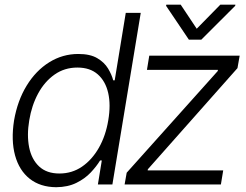

<svg xmlns="http://www.w3.org/2000/svg" viewBox="-20 -782 1042 814"><path d="M218.3 11.7Q150.9 11.2 106.2 -23.9Q61.5 -59.1 43.9 -123Q26.4 -187 39.6 -271.5Q54.2 -355.5 93 -418.9Q131.8 -482.4 188.5 -517.8Q245.1 -553.2 312 -553.2Q362.3 -553.2 392.3 -535.4Q422.4 -517.6 438 -491.7Q453.6 -465.8 460 -441.4H466.3L513.2 -727.5H576.7L456.5 0H395L411.6 -101.6H404.3Q389.2 -76.7 364.5 -50.5Q339.8 -24.4 303.7 -6.6Q267.6 11.2 218.3 11.7ZM231.9 -46.4Q285.2 -46.4 327.6 -75.4Q370.1 -104.5 399.2 -155.5Q428.2 -206.5 439 -272Q450.2 -337.9 438.7 -387.9Q427.2 -438 394.5 -466.8Q361.8 -495.6 308.1 -495.6Q253.4 -495.6 211.2 -465.8Q168.9 -436 141.6 -385.5Q114.3 -335 104 -272Q93.3 -209 103.5 -157.7Q113.8 -106.4 145.8 -76.4Q177.7 -46.4 231.9 -46.4ZM508.3 0 517.1 -49.8 903.3 -481 903.8 -485.8H603L612.8 -545.9H996.1L986.8 -493.2L606.9 -64.5L606 -59.6H926.3L916.5 0ZM746.1 -762.2 814 -660.2 914.1 -762.2H978L977.1 -757.3L833.5 -613.8H780.8L684.1 -757.3L685.1 -762.2Z"/></svg>

Font: Inter Tight Light
Style: Italic
Weight: 300
Italic angle: -9.39999°
Designer: Rasmus Andersson
Foundry: rsms
Version: Version 3.004